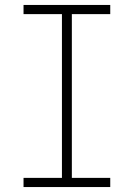

<svg xmlns="http://www.w3.org/2000/svg" viewBox="-20 -755 540 775"><path d="M75 0V-37H230V-698H75V-735H425V-698H270V-37H425V0Z"/></svg>

Font: Iosevka Curly Extralight
Style: Regular
Weight: 200
Monospace: yes
Designer: Belleve Invis
Foundry: Belleve Invis
Version: Version 22.1.2; ttfautohint (v1.8.4)